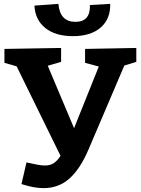

<svg xmlns="http://www.w3.org/2000/svg" viewBox="-20 -952 727 993"><path d="M91 0 117 -112Q149 -105 172 -100.5Q195 -96 212 -96Q240 -96 258.5 -108.5Q277 -121 293 -146L66 -609L3 -627V-699L296 -704V-632L227 -612L363 -289L491 -608L420 -627V-699L685 -704V-632L623 -613L437 -177Q395 -79 339.5 -29Q284 21 205 21Q179 21 150.5 15.5Q122 10 91 0ZM357 -765Q267 -765 214.5 -807Q162 -849 158 -923L282 -932Q290 -839 370 -839Q448 -839 445 -926L550 -932Q552 -854 500.5 -809.5Q449 -765 357 -765Z"/></svg>

Font: Bitter
Style: Bold
Weight: 700
Designer: Sol Matas, and Bitter project Authors
Foundry: Sol Matas
Version: Version 2.001